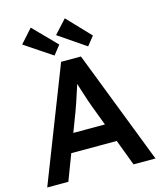

<svg xmlns="http://www.w3.org/2000/svg" viewBox="-135 -1043 968 1141"><g transform="rotate(-15 349.0 -472.0)"><path d="M12 0 285 -700H407L678 0H543L393 -398Q388 -410 379.5 -436Q371 -462 361 -492.5Q351 -523 343 -549.5Q335 -576 331 -588L356 -589Q350 -569 342 -544Q334 -519 325 -492Q316 -465 308 -440Q300 -415 292 -395L142 0ZM139 -160 184 -273H503L548 -160ZM464 -747 297 -861 373 -944 508 -802ZM163 -943 301 -802 257 -746 88 -859Z"/></g></svg>

Font: Our Lexend Medium
Style: Regular
Weight: 500
Designer: Bonnie Shaver-Troup, Thomas Jockin
Foundry: Lexend
Version: Version 1.007